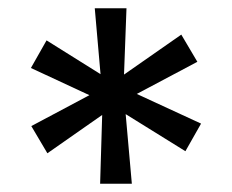

<svg xmlns="http://www.w3.org/2000/svg" viewBox="-20 -730 563 466"><path d="M228 -451 95 -358 56 -424 197 -499 55 -565 93 -632 224 -550 210 -710H287L281 -549L420 -646L459 -580L312 -502L468 -430L430 -363L285 -453L300 -284H223Z"/></svg>

Font: Bahianita
Style: Regular
Weight: 400
Designer: Pablo Cosgaya & Dani Raskovsky
Foundry: Pablo Cosgaya & Dani Raskovsky
Version: Version 1.008